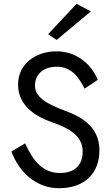

<svg xmlns="http://www.w3.org/2000/svg" viewBox="-20 -980 588 1010"><path d="M458 -920 383 -960 233 -800 278 -770ZM112 -226 40 -183C83 -68 175 10 290 10C429 10 503 -71 503 -190C503 -318 399 -369 326 -396C242 -428 164 -462 164 -529C164 -590 209 -629 279 -629C357 -629 395 -572 425 -514L494 -560C466 -632 391 -710 278 -710C164 -710 75 -641 75 -535C75 -416 182 -362 251 -338C330 -310 415 -273 415 -183C415 -113 375 -70 295 -70C208 -70 155 -130 112 -226Z"/></svg>

Font: Jost
Style: Regular
Weight: 400
Version: Version 3.710